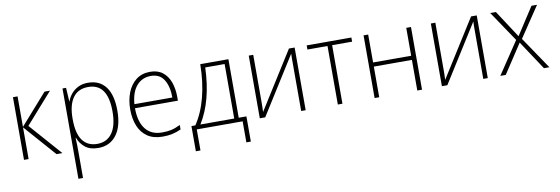

<svg xmlns="http://www.w3.org/2000/svg" viewBox="-56 -953 4665 1599"><g transform="rotate(-10 2276.5 -153.0)"><path d="M351 -530H397L169 -272L409 0H359L123 -268V0H84V-530H123V-272Z M719 -540Q817 -540 869 -471Q921 -402 921 -269Q921 -135 865 -62.5Q809 10 712 10Q641 10 600 -24Q559 -58 542 -106H539Q541 -76 541.5 -44.5Q542 -13 542 16V234H503V-530H533L540 -414H542Q553 -447 576.5 -475.5Q600 -504 635.5 -522Q671 -540 719 -540ZM715 -505Q629 -505 585.5 -443.5Q542 -382 542 -269V-263Q542 -142 585 -83.5Q628 -25 709 -25Q791 -25 835.5 -87.5Q880 -150 880 -269Q880 -505 715 -505Z M1245 -540Q1309 -540 1350.5 -507.5Q1392 -475 1412 -419.5Q1432 -364 1432 -294V-263H1069Q1069 -148 1117.5 -86.5Q1166 -25 1257 -25Q1303 -25 1336 -32.5Q1369 -40 1412 -61V-23Q1375 -6 1338.5 2Q1302 10 1256 10Q1179 10 1128.5 -24Q1078 -58 1053 -119Q1028 -180 1028 -260Q1028 -337 1052.5 -400.5Q1077 -464 1125.5 -502Q1174 -540 1245 -540ZM1245 -505Q1171 -505 1124.5 -451.5Q1078 -398 1070 -297H1391Q1391 -390 1355.5 -447.5Q1320 -505 1245 -505Z M1906 -530V-35H1971V178H1933V0H1545V178H1506V-35H1539Q1601 -127 1633.5 -252.5Q1666 -378 1668 -530ZM1868 -496H1704Q1699 -356 1669 -241.5Q1639 -127 1582 -35H1868Z M2116 -530V-133Q2116 -110 2115.5 -90Q2115 -70 2114 -47L2418 -530H2466V0H2428V-404Q2428 -425 2428 -444Q2428 -463 2429 -485L2124 0H2078V-530Z M2946 -495H2777V0H2738V-495H2568V-530H2946Z M3088 -530V-294H3410V-530H3450V0H3410V-259H3088V0H3049V-530Z M3656 -530V-133Q3656 -110 3655.5 -90Q3655 -70 3654 -47L3958 -530H4006V0H3968V-404Q3968 -425 3968 -444Q3968 -463 3969 -485L3664 0H3618V-530Z M4294 -272 4120 -530H4168L4319 -299L4469 -530H4516L4343 -272L4527 0H4481L4319 -245L4158 0H4112Z"/></g></svg>

Font: Noto Sans Disp ExtLt
Style: Regular
Weight: 200
Designer: Monotype Design Team
Foundry: Monotype Imaging Inc.
Version: Version 2.000;GOOG;noto-source:20170915:90ef993387c0